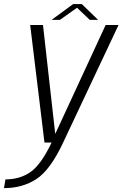

<svg xmlns="http://www.w3.org/2000/svg" viewBox="-85 -718 617 967"><path d="M139 0H233L512 -592H447L194 -45H193L131.5 -592H67ZM-65 229.5Q28 229.5 98.2 183.8Q168.5 138 233 0L175 -0.5Q123 109.5 69.8 147.5Q16.5 185.5 -57.5 185.5ZM175 -618H217L303 -679L367 -618H409L327 -697.5H283.5Z"/></svg>

Font: Anybody Thin Light
Style: Italic
Weight: 300
Italic angle: -10°
Version: Version 1.113;gftools[0.9.25]